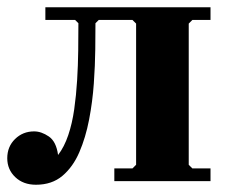

<svg xmlns="http://www.w3.org/2000/svg" viewBox="-30 -499 630 529"><path d="M500 -444 490 -434V-45L500 -35H550V0H285V-35H335L345 -45V-434L335 -444H242L233 -435Q233 -407 232.5 -363Q232 -319 228.5 -269Q225 -219 215.5 -169.5Q206 -120 188.5 -79.5Q171 -39 142 -14.5Q113 10 69 10Q34 10 12 -11Q-10 -32 -10 -63Q-10 -95 11.5 -116Q33 -137 64 -137Q84 -137 104.5 -123Q125 -109 130 -72Q147 -94 158 -126.5Q169 -159 174.5 -198Q180 -237 182.5 -278Q185 -319 185.5 -359.5Q186 -400 186 -435L177 -444H95V-479H550V-444Z"/></svg>

Font: Brygada 1918
Style: Regular
Weight: 400
Designer: Mateusz Machalski | Borys Kosmynka | Przemek Hoffer
Foundry: NIEPODLEGLA 2018
Version: Version 3.006